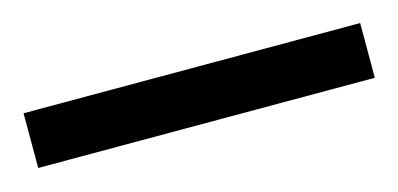

<svg xmlns="http://www.w3.org/2000/svg" viewBox="-30 -889 415 200"><g transform="rotate(-15 177.5 -789.5)"><path d="M-4 -760H359V-819H-4Z"/></g></svg>

Font: Noto Serif Georgian ExtraCondensed Light
Style: Regular
Weight: 300
Width: 2
Designer: Monotype Design Team, Akaki Razmadze
Foundry: Google LLC
Version: Version 2.003